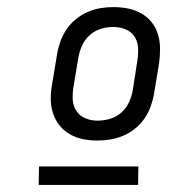

<svg xmlns="http://www.w3.org/2000/svg" viewBox="-20 -713 540 541"><path d="M255 -317Q233 -317 213.5 -321Q194 -325 176.5 -335Q159 -345 147 -360.5Q135 -376 129 -395Q123 -414 123 -435Q123 -456 127 -477L141 -561Q144 -579 150.5 -597Q157 -615 168 -631Q179 -647 194.5 -659.5Q210 -672 227.5 -679.5Q245 -687 263 -690Q281 -693 299 -693Q321 -693 341 -689Q361 -685 378.5 -675Q396 -665 408 -649.5Q420 -634 425.5 -615Q431 -596 431 -575Q431 -554 428 -533L414 -449Q411 -431 404.5 -413Q398 -395 387 -379Q376 -363 360.5 -350.5Q345 -338 327 -330.5Q309 -323 291 -320Q273 -317 255 -317ZM255 -373Q272 -373 289.5 -378Q307 -383 321 -395Q335 -407 343 -424Q351 -441 354 -458L367 -542Q370 -560 369 -578Q368 -596 359 -610Q350 -624 333.5 -630.5Q317 -637 299 -637Q282 -637 265 -632Q248 -627 234 -615Q220 -603 212 -586Q204 -569 201 -552L187 -468Q184 -450 185 -432Q186 -414 195.5 -400Q205 -386 221 -379.5Q237 -373 255 -373ZM89 -192 90 -244H370L369 -192Z"/></svg>

Font: Iosevka SS18 Light
Style: Italic
Weight: 300
Italic angle: -9°
Monospace: yes
Designer: Belleve Invis
Foundry: Belleve Invis
Version: Version 25.1.1; ttfautohint (v1.8.4)